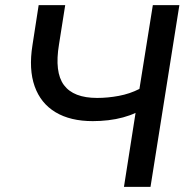

<svg xmlns="http://www.w3.org/2000/svg" viewBox="-20 -725 725 745"><path d="M461 0 506 -287Q485 -277 457.5 -269.5Q430 -262 400 -258.5Q370 -255 340 -255Q253 -255 195.5 -289.5Q138 -324 114.5 -390Q91 -456 106 -550L130 -705H233L209 -553Q191 -445 228 -395Q265 -345 357 -345Q398 -345 441 -353Q484 -361 521 -380L573 -705H676L564 0Z"/></svg>

Font: Nunito Sans 12pt SemiBold
Style: Italic
Weight: 600
Italic angle: -9°
Designer: Vernon Adams
Foundry: Vernon Adams
Version: Version 3.101;gftools[0.9.27]